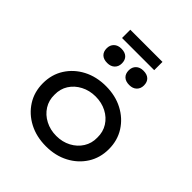

<svg xmlns="http://www.w3.org/2000/svg" viewBox="-241 -1062 1232 1232"><g transform="rotate(45 375.5 -446.0)"><path d="M376 10Q289 10 221.5 -25.5Q154 -61 115 -122.5Q76 -184 76 -263Q76 -342 115 -403.5Q154 -465 221.5 -500.5Q289 -536 376 -536Q462 -536 529.5 -500.5Q597 -465 636 -403.5Q675 -342 675 -263Q675 -184 636 -122.5Q597 -61 529.5 -25.5Q462 10 376 10ZM376 -84Q431 -84 475.5 -107.5Q520 -131 545.5 -171.5Q571 -212 570 -263Q571 -315 545.5 -355.5Q520 -396 475.5 -419Q431 -442 376 -442Q321 -442 276 -418.5Q231 -395 205.5 -355Q180 -315 181 -263Q180 -212 205.5 -171.5Q231 -131 276 -107.5Q321 -84 376 -84ZM476 -646Q443 -646 425 -663Q407 -680 407 -711Q407 -740 425.5 -758Q444 -776 476 -776Q509 -776 527 -759Q545 -742 545 -711Q545 -682 526.5 -664Q508 -646 476 -646ZM276 -646Q243 -646 225 -663Q207 -680 207 -711Q207 -740 225.5 -758Q244 -776 276 -776Q309 -776 327 -759Q345 -742 345 -711Q345 -682 326.5 -664Q308 -646 276 -646ZM230 -827V-902H522V-827Z"/></g></svg>

Font: Lexend Exa
Style: Regular
Weight: 400
Designer: Bonnie Shaver-Troup, Thomas Jockin
Foundry: Lexend
Version: Version 1.007